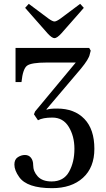

<svg xmlns="http://www.w3.org/2000/svg" viewBox="-20 -740 554 1001"><path d="M111 -699 130 -720 233 -643Q254 -628 264 -628Q274 -628 295 -643L398 -720L417 -699L300 -566Q277 -541 264 -541Q251 -541 228 -566ZM55 118Q55 91 73 79.5Q91 68 110 68Q130 68 141.5 82.5Q153 97 153 121Q153 154 177 180Q201 206 249 206Q312 206 340 155.5Q368 105 368 36Q368 -30 338.5 -78.5Q309 -127 253 -127Q203 -127 178 -113L157 -144L163 -159L375 -414H224Q143 -414 121 -397.5Q99 -381 92 -312H61V-490H445L453 -476L448 -457Q444 -433 402 -382L222 -170L224 -168Q236 -174 278 -174Q368 -174 420 -120Q472 -66 472 36Q472 133 412.5 187Q353 241 251 241Q121 241 80 183Q55 148 55 118Z"/></svg>

Font: Linguistics Pro
Style: Regular
Weight: 400
Designer: Stefan Peev, Context Ltd
Foundry: Stefan Peev, Context Ltd
Version: Version 001.000